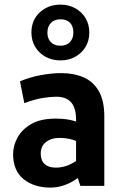

<svg xmlns="http://www.w3.org/2000/svg" viewBox="-20 -821 535 848"><path d="M203 7.5Q130.3 7.5 84.1 -29.8Q37.9 -67.1 37.9 -140.8Q37.9 -176.5 56.9 -212.6Q76 -248.6 117.4 -272.9Q158.8 -297.1 225.7 -297.1Q258.2 -297.3 285.6 -292.1Q313 -286.8 341.4 -274.1L316 -239.9V-291.5Q316 -327.3 306.2 -349.8Q296.4 -372.4 276.8 -383.1Q257.2 -393.8 228.4 -393.8Q203.8 -393.8 169.1 -388.3Q134.3 -382.8 87.4 -365.5L68.3 -461.9Q109.7 -479.5 158.4 -488.8Q207.1 -498.1 250.6 -498.1Q306.1 -498.1 349 -479.5Q392 -460.8 416.3 -418.7Q440.7 -376.6 440.7 -306.2V0H334.9L314.9 -60.7L339 -48.1Q324.8 -34 303.3 -21.2Q281.7 -8.5 255.9 -0.5Q230.1 7.5 203 7.5ZM226.5 -80.6Q258.7 -80.6 287.9 -94.2Q317.2 -107.8 334.6 -124.9L316 -71V-236.9L340.1 -187.7Q311.7 -201.7 289.5 -206.8Q267.4 -212 245.6 -212Q206.2 -212 183 -193.6Q159.9 -175.2 159.9 -142.6Q159.9 -112.1 177.4 -96.3Q194.8 -80.6 226.5 -80.6ZM247.2 -554.2Q210 -554.2 181.1 -570.2Q152.2 -586.2 135.5 -614Q118.8 -641.9 118.8 -677Q118.8 -732.4 155.8 -766.5Q192.8 -800.6 247.2 -800.6Q283.3 -800.6 312.2 -784.7Q341.1 -768.7 357.8 -740.9Q374.5 -713 374.5 -677Q374.5 -641.4 357.6 -613.5Q340.6 -585.7 311.9 -570Q283.2 -554.2 247.2 -554.2ZM247.2 -619.1Q274.2 -619.1 289.1 -635.3Q304.1 -651.5 304.1 -677Q304.1 -704.4 289.5 -720.1Q275 -735.8 247.2 -735.8Q220.3 -735.8 204.9 -719.8Q189.4 -703.9 189.4 -677Q189.4 -650 204.8 -634.6Q220.2 -619.1 247.2 -619.1Z"/></svg>

Font: Anaheim
Style: Regular
Weight: 400
Designer: Vernon Adams
Foundry: Vernon Adams
Version: Version 2.001